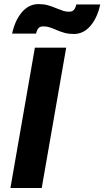

<svg xmlns="http://www.w3.org/2000/svg" viewBox="-20 -938 520 958"><path d="M154 -700H310.2L188.2 0H32ZM172.2 -917.6Q197.8 -917.6 217.9 -912.1Q238 -906.6 261 -896.8Q282.4 -888.2 295.4 -883.9Q308.4 -879.6 324 -879.6Q341.2 -879.6 349 -889Q356.8 -898.4 360.8 -915.8H480.2Q465.6 -848.8 431 -808.6Q396.4 -768.4 348.4 -768.4Q322.8 -768.4 302.7 -773.9Q282.6 -779.4 259.6 -789.2L254 -791.8Q237 -798.8 224.1 -802.6Q211.2 -806.4 196.6 -806.4Q179.4 -806.4 171.6 -797Q163.8 -787.6 159.8 -770.2H40.4Q55 -837.2 89.6 -877.4Q124.2 -917.6 172.2 -917.6Z"/></svg>

Font: Fixel Italic Variable 20240409 Display Thin
Style: Italic
Weight: 100
Italic angle: -10°
Designer: AlfaBravo + MacPaw
Foundry: Kyrylo Tkachov, Marchela Mozhyna, Serhii Makarenko, Maria Weinstein, Zakhar Kryvoshyya
Version: Version 1.211;Glyphs 3.2 (3225)